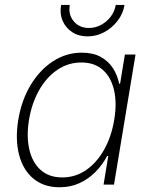

<svg xmlns="http://www.w3.org/2000/svg" viewBox="-20 -770 628 801"><path d="M228.5 11.2Q162.6 11.2 119.4 -24.7Q76.2 -60.5 59.6 -124.3Q43 -188 56.2 -270Q69.8 -352.1 107.9 -415.3Q146 -478.5 201.2 -514.4Q256.3 -550.3 321.8 -550.3Q368.2 -550.3 400.1 -532.7Q432.1 -515.1 451.2 -485.6Q470.2 -456.1 477.1 -420.9H481L501 -542.5H545.4L455.6 0H412.1L431.6 -119.1H426.8Q408.2 -83.5 379.2 -53.7Q350.1 -23.9 312.3 -6.3Q274.4 11.2 228.5 11.2ZM239.7 -29.8Q294.9 -29.8 339.8 -61Q384.8 -92.3 415 -146.7Q445.3 -201.2 456.5 -270.5Q468.3 -339.8 455.8 -393.8Q443.4 -447.8 408.9 -478.5Q374.5 -509.3 319.3 -509.3Q263.7 -509.3 218.3 -478Q172.9 -446.8 142.6 -392.6Q112.3 -338.4 101.1 -270.5Q89.8 -202.1 102.1 -147.5Q114.3 -92.8 149.2 -61.3Q184.1 -29.8 239.7 -29.8ZM345.2 -618.2Q308.1 -618.2 281 -636Q253.9 -653.8 241.2 -683.6Q228.5 -713.4 234.9 -749.5H271Q264.2 -709 287.6 -681.2Q311 -653.3 351.1 -653.3Q377.9 -653.3 401.9 -666.3Q425.8 -679.2 442.1 -700.9Q458.5 -722.7 462.9 -749.5H499.5Q493.7 -713.4 470.9 -683.6Q448.2 -653.8 415.3 -636Q382.3 -618.2 345.2 -618.2Z"/></svg>

Font: Inter 16pt ExtraLight
Style: Italic
Weight: 250
Italic angle: -9.3988°
Version: Version 4.001;git-66647c0bb